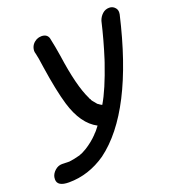

<svg xmlns="http://www.w3.org/2000/svg" viewBox="-137 -645 874 969"><g transform="rotate(-20 299.5 -160.5)"><path d="M164 109 167 108H165Q180 104 203 90Q240 67 269 37Q270 37 270 36Q270 35 271 34Q282 25 301 -1Q224 -41 188 -161Q165 -238 145 -371Q137 -430 132 -448Q129 -457 129 -465Q129 -470 130 -474Q135 -501 162 -516Q175 -522 188 -522Q218 -522 226 -498Q237 -448 245 -396Q269 -225 308 -147Q309 -141 314 -137V-134Q320 -125 326.5 -118Q333 -111 337 -105Q341 -103 343 -101Q349 -96 359 -91Q399 -158 443 -287L448 -302Q478 -396 500 -491Q507 -512 522.5 -526Q538 -540 559 -540Q578 -540 590 -526Q599 -516 599 -502Q599 -497 598 -491Q486 -7 268 154Q174 219 68 219Q6 219 6 181Q6 175 7 169Q11 150 28 135Q45 120 66 120Q78 121 105 121Q131 118 164 109Z"/></g></svg>

Font: Bad Comic
Style: Italic
Weight: 400
Italic angle: -11°
Designer: GGBotNet
Foundry: GGBotNet
Version: 0.95